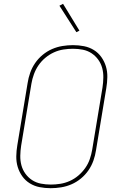

<svg xmlns="http://www.w3.org/2000/svg" viewBox="-20 -980 640 1008"><path d="M246 8Q216 8 188 2.5Q160 -3 136.5 -17.5Q113 -32 97 -54.5Q81 -77 73 -103.5Q65 -130 65.5 -159.5Q66 -189 71 -218L125 -544Q129 -571 138.5 -598Q148 -625 164.5 -649Q181 -673 204 -692Q227 -711 253.5 -722.5Q280 -734 308 -738.5Q336 -743 363 -743Q393 -743 421 -737.5Q449 -732 472.5 -717.5Q496 -703 512 -680.5Q528 -658 536 -631.5Q544 -605 543.5 -575.5Q543 -546 538 -517L484 -191Q480 -164 470.5 -137Q461 -110 444.5 -86Q428 -62 405 -43Q382 -24 355.5 -12.5Q329 -1 301 3.5Q273 8 246 8ZM247 -11Q271 -11 296.5 -15Q322 -19 346.5 -30Q371 -41 391.5 -58.5Q412 -76 427.5 -98Q443 -120 451.5 -145Q460 -170 464 -194L518 -520Q522 -546 522.5 -572.5Q523 -599 516.5 -623Q510 -647 495.5 -667Q481 -687 460.5 -700.5Q440 -714 415 -719Q390 -724 363 -724Q339 -724 313 -720Q287 -716 263 -705Q239 -694 218 -676.5Q197 -659 182 -637Q167 -615 158 -590Q149 -565 145 -541L91 -215Q87 -189 86.5 -162.5Q86 -136 92.5 -112Q99 -88 113.5 -68Q128 -48 148.5 -34.5Q169 -21 194.5 -16Q220 -11 247 -11ZM381 -811 292 -950 311 -960 397 -819Z"/></svg>

Font: Iosevka Thin Extended Oblique
Style: Regular
Weight: 100
Width: 7
Italic angle: -9°
Monospace: yes
Designer: Belleve Invis
Foundry: Belleve Invis
Version: Version 32.5.0; ttfautohint (v1.8.4)